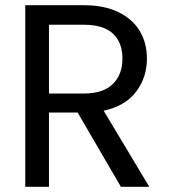

<svg xmlns="http://www.w3.org/2000/svg" viewBox="-20 -717 648 737"><path d="M444 0 278 -285H168V0H77V-697H302Q381 -697 435.5 -670Q490 -643 517 -597Q544 -551 544 -492Q544 -420 502.5 -365Q461 -310 378 -292L553 0ZM168 -358H302Q376 -358 413 -394.5Q450 -431 450 -492Q450 -554 413.5 -588Q377 -622 302 -622H168Z"/></svg>

Font: Poppins A&M
Style: Regular-A&M
Weight: 400
Designer: Ninad Kale (Devanagari), Jonny Pinhorn (Latin)
Foundry: Indian Type Foundry
Version: 4.004